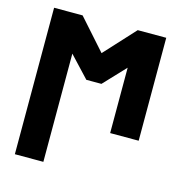

<svg xmlns="http://www.w3.org/2000/svg" viewBox="-107 -604 863 915"><g transform="rotate(15 324.5 -146.5)"><path d="M322.3 -357.4 460.5 -507.8 557.4 -425.3 359.7 -215.8H285.2L88.9 -425.3L188.5 -507.8ZM601.2 -507.8V0H460.5V-507.8ZM47.9 -507.8H188.5V214.8H47.9Z"/></g></svg>

Font: Giphurs SC
Style: Regular
Weight: 400
Version: Version 0.920